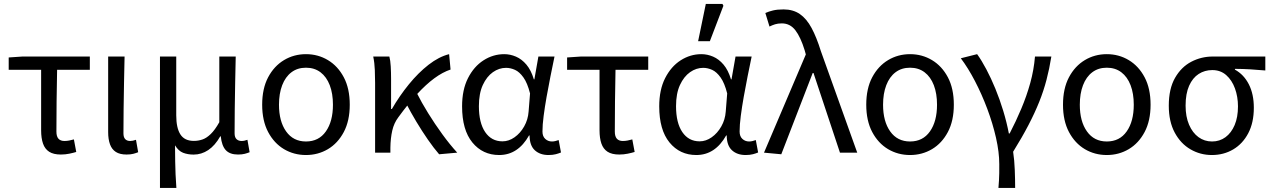

<svg xmlns="http://www.w3.org/2000/svg" viewBox="-20 -772 6431 971"><path d="M287.7 9.5Q250.5 9.5 228.7 -4.5Q206.9 -18.6 197.5 -45.9Q188 -73.2 188 -112.8V-419.1H24V-481.4L93.7 -486.1H434.3V-419.1H268.8Q267.1 -337.4 266.2 -258.5Q265.3 -179.6 265.3 -106.8Q265.3 -81.8 275.7 -70.4Q286.1 -59 305.9 -59Q318 -59 329.7 -61.3Q341.4 -63.6 353.7 -67L365.6 -3.5Q351.3 1 330.8 5.2Q310.4 9.5 287.7 9.5Z M620 9.5Q586.1 9.5 565.8 -3.6Q545.5 -16.7 536.3 -42.1Q527 -67.5 527 -104V-486.1H610Q608.6 -420.4 607.2 -352.7Q605.8 -285.1 605.1 -220.4Q604.3 -155.7 604.3 -98Q604.3 -77.4 613.4 -68.2Q622.5 -59 638.2 -59Q644.8 -59 652.1 -60.5Q659.4 -62 667.7 -65L678.8 -2.2Q667.8 2.3 654 5.9Q640.2 9.5 620 9.5Z M789 178.5V-486.1H871.3V-188.7Q871.3 -124.9 892.3 -92.2Q913.3 -59.4 960.5 -59.4Q982.4 -59.4 1003.3 -66.4Q1024.1 -73.3 1045.5 -93.9Q1066.9 -114.4 1089.1 -153.9V-486.1H1172.1Q1170.8 -420.4 1169.3 -352.7Q1167.9 -285.1 1167.2 -220.4Q1166.4 -155.7 1166.4 -98Q1166.4 -77.4 1176.3 -68.2Q1186.1 -59 1201.8 -59Q1209.1 -59 1216 -60.5Q1223 -62 1231.3 -65L1242.4 -2.2Q1231.4 2.3 1217.6 5.9Q1203.8 9.5 1183.6 9.5Q1142.5 9.5 1121.9 -12.6Q1101.4 -34.7 1096.5 -82.4H1093.8Q1067.4 -35.8 1033.1 -13Q998.8 9.8 959.3 9.8Q929.9 9.8 906.1 0.7Q882.4 -8.5 865.1 -37.1Q865.4 10.7 866 44.8Q866.5 78.9 867.9 109.7Q869.3 140.5 872 178.5Z M1527.4 12Q1466.5 12 1416.3 -17.7Q1366.2 -47.5 1336 -104.4Q1305.9 -161.3 1305.9 -242.4Q1305.9 -324.2 1336 -381.1Q1366.2 -438 1416.3 -468Q1466.5 -498.1 1527.4 -498.1Q1588.2 -498.1 1638.4 -468Q1688.6 -438 1718.7 -381.1Q1748.8 -324.2 1748.8 -242.4Q1748.8 -161.3 1718.7 -104.4Q1688.6 -47.5 1638.4 -17.7Q1588.2 12 1527.4 12ZM1527.4 -56.5Q1592.3 -56.5 1628 -107.4Q1663.8 -158.2 1663.8 -242.4Q1663.8 -298.7 1647.7 -341Q1631.5 -383.2 1601 -406.4Q1570.4 -429.6 1527.4 -429.6Q1484.3 -429.6 1453.8 -406.4Q1423.2 -383.2 1407.1 -341Q1390.9 -298.7 1390.9 -242.4Q1390.9 -158.2 1427 -107.4Q1463.1 -56.5 1527.4 -56.5Z M1877 0V-352.6Q1877 -382 1875.6 -417.8Q1874.3 -453.6 1867.5 -486.1H1949.1Q1954.4 -466.8 1956.1 -435.9Q1957.8 -404.9 1957.8 -372.7V-220.6H1961.8Q2000.3 -287.2 2047.8 -345.5Q2095.2 -403.8 2147.4 -444.5Q2199.6 -485.1 2251.3 -498.1L2258.6 -420.3Q2218.4 -406.9 2176.4 -376Q2134.3 -345 2089.1 -295.9Q2043.9 -246.8 1994.4 -178.8Q1972.4 -149.6 1963.7 -111.3Q1955 -72.9 1954.3 -25.3V0ZM2200.8 8.2Q2173.7 -23 2144 -65.9Q2114.3 -108.8 2085.6 -156.6Q2057 -204.3 2033.4 -250L2087.4 -302.6Q2111.7 -253.9 2145.4 -199.5Q2179.1 -145.1 2217.1 -92.9Q2255 -40.8 2292.4 0Z M2504.5 12Q2421 12 2368.9 -51.5Q2316.9 -115.1 2316.9 -234.2Q2316.9 -318.1 2346.8 -376.9Q2376.7 -435.7 2425.3 -466.9Q2474 -498.1 2530.1 -498.1Q2560.2 -498.1 2589.4 -485.6Q2618.6 -473.1 2642.3 -445.1Q2665.9 -417.1 2679.8 -370.9H2682.5L2702.8 -486.1H2784.3Q2774.3 -438.1 2763.8 -385.6Q2753.2 -333.1 2744.2 -281.8Q2735.1 -230.4 2729.3 -185.4Q2723.4 -140.4 2723.4 -106.8Q2723.4 -82.4 2737.5 -69.5Q2751.6 -56.5 2771.4 -56.5Q2779.6 -56.5 2788.6 -58.6Q2797.5 -60.7 2805.3 -63.7L2817.1 -0.9Q2807.1 3.5 2791.3 7.8Q2775.6 12 2753.9 12Q2710.9 12 2684.7 -12.1Q2658.5 -36.2 2658.2 -86.8H2655.4Q2599.6 12 2504.5 12ZM2521.2 -57.2Q2553.1 -57.2 2582.2 -77.7Q2611.4 -98.3 2630.9 -132.7Q2650.4 -167.1 2653.3 -207.9L2660.6 -299.5Q2647.2 -352.3 2627.2 -380.3Q2607.2 -408.4 2584.6 -418.6Q2561.9 -428.9 2539.1 -428.9Q2504 -428.9 2472.8 -407Q2441.6 -385 2421.7 -342.1Q2401.9 -299.2 2401.9 -234.9Q2401.9 -150.9 2433.7 -104Q2465.5 -57.2 2521.2 -57.2Z M3111.7 9.5Q3074.5 9.5 3052.7 -4.5Q3030.9 -18.6 3021.5 -45.9Q3012 -73.2 3012 -112.8V-419.1H2848V-481.4L2917.7 -486.1H3258.3V-419.1H3092.8Q3091.1 -337.4 3090.2 -258.5Q3089.3 -179.6 3089.3 -106.8Q3089.3 -81.8 3099.7 -70.4Q3110.1 -59 3129.9 -59Q3142 -59 3153.7 -61.3Q3165.4 -63.6 3177.7 -67L3189.6 -3.5Q3175.3 1 3154.8 5.2Q3134.4 9.5 3111.7 9.5Z M3501.5 12Q3418 12 3365.9 -51.5Q3313.9 -115.1 3313.9 -234.2Q3313.9 -318.1 3343.8 -376.9Q3373.7 -435.7 3422.3 -466.9Q3471 -498.1 3527.1 -498.1Q3557.2 -498.1 3586.4 -485.6Q3615.6 -473.1 3639.3 -445.1Q3662.9 -417.1 3676.8 -370.9H3679.5L3699.8 -486.1H3781.3Q3771.3 -438.1 3760.8 -385.6Q3750.2 -333.1 3741.2 -281.8Q3732.1 -230.4 3726.3 -185.4Q3720.4 -140.4 3720.4 -106.8Q3720.4 -82.4 3734.5 -69.5Q3748.6 -56.5 3768.4 -56.5Q3776.6 -56.5 3785.6 -58.6Q3794.5 -60.7 3802.3 -63.7L3814.1 -0.9Q3804.1 3.5 3788.3 7.8Q3772.6 12 3750.9 12Q3707.9 12 3681.7 -12.1Q3655.5 -36.2 3655.2 -86.8H3652.4Q3596.6 12 3501.5 12ZM3518.2 -57.2Q3550.1 -57.2 3579.2 -77.7Q3608.4 -98.3 3627.9 -132.7Q3647.4 -167.1 3650.3 -207.9L3657.6 -299.5Q3644.2 -352.3 3624.2 -380.3Q3604.2 -408.4 3581.6 -418.6Q3558.9 -428.9 3536.1 -428.9Q3501 -428.9 3469.8 -407Q3438.6 -385 3418.7 -342.1Q3398.9 -299.2 3398.9 -234.9Q3398.9 -150.9 3430.7 -104Q3462.5 -57.2 3518.2 -57.2ZM3510.6 -563.7 3549.5 -752.1H3633.5L3638.5 -742.9L3570 -563.7Z M3931.2 8.2 3843.8 0 4055.3 -496.7 4049.5 -517.6Q4029 -584.4 4002.3 -619.1Q3975.6 -653.7 3934.1 -653.7Q3913.9 -653.7 3899.5 -649.1Q3885 -644.5 3871.5 -637.7L3850.6 -706.2Q3868.1 -714.1 3889.5 -719.2Q3910.8 -724.4 3942.7 -724.4Q3991.1 -724.4 4025.1 -700.9Q4059.2 -677.4 4084.4 -630.4Q4109.6 -583.5 4131.2 -513.9L4315.3 0H4227.9L4094.1 -402.8H4090.1Z M4582.4 12Q4521.5 12 4471.3 -17.7Q4421.2 -47.5 4391 -104.4Q4360.9 -161.3 4360.9 -242.4Q4360.9 -324.2 4391 -381.1Q4421.2 -438 4471.3 -468Q4521.5 -498.1 4582.4 -498.1Q4643.2 -498.1 4693.4 -468Q4743.6 -438 4773.7 -381.1Q4803.8 -324.2 4803.8 -242.4Q4803.8 -161.3 4773.7 -104.4Q4743.6 -47.5 4693.4 -17.7Q4643.2 12 4582.4 12ZM4582.4 -56.5Q4647.3 -56.5 4683 -107.4Q4718.8 -158.2 4718.8 -242.4Q4718.8 -298.7 4702.7 -341Q4686.5 -383.2 4656 -406.4Q4625.4 -429.6 4582.4 -429.6Q4539.3 -429.6 4508.8 -406.4Q4478.2 -383.2 4462.1 -341Q4445.9 -298.7 4445.9 -242.4Q4445.9 -158.2 4482 -107.4Q4518.1 -56.5 4582.4 -56.5Z M5029.4 178.5Q5031.2 156.6 5032.2 139.4Q5033.3 122.2 5033.5 103.5Q5033.6 84.9 5033.6 58Q5033.6 -2.3 5017.2 -74.7Q5000.8 -147.2 4973 -221.5Q4945.1 -295.9 4910.4 -362.4Q4875.7 -429 4839.1 -477.3L4921.6 -498.1Q4944.4 -466.6 4968.1 -421.7Q4991.9 -376.9 5013.9 -323.4Q5035.9 -269.8 5053.6 -211.7Q5071.3 -153.6 5082.1 -96.9H5086.1Q5118 -158.2 5144.9 -222.1Q5171.9 -285.9 5190.3 -352.1Q5208.6 -418.4 5214.2 -486.1H5297Q5287.2 -424.6 5272.6 -368.8Q5258.1 -313 5235.7 -257Q5213.3 -201.1 5181.3 -139.6Q5149.3 -78.1 5103.7 -4.6Q5110.2 38.3 5112 87.4Q5113.9 136.5 5113.9 178.5Z M5577.4 12Q5516.5 12 5466.3 -17.7Q5416.2 -47.5 5386 -104.4Q5355.9 -161.3 5355.9 -242.4Q5355.9 -324.2 5386 -381.1Q5416.2 -438 5466.3 -468Q5516.5 -498.1 5577.4 -498.1Q5638.2 -498.1 5688.4 -468Q5738.6 -438 5768.7 -381.1Q5798.8 -324.2 5798.8 -242.4Q5798.8 -161.3 5768.7 -104.4Q5738.6 -47.5 5688.4 -17.7Q5638.2 12 5577.4 12ZM5577.4 -56.5Q5642.3 -56.5 5678 -107.4Q5713.8 -158.2 5713.8 -242.4Q5713.8 -298.7 5697.7 -341Q5681.5 -383.2 5651 -406.4Q5620.4 -429.6 5577.4 -429.6Q5534.3 -429.6 5503.8 -406.4Q5473.2 -383.2 5457.1 -341Q5440.9 -298.7 5440.9 -242.4Q5440.9 -158.2 5477 -107.4Q5513.1 -56.5 5577.4 -56.5Z M6108.9 12Q6050.1 12 6000.5 -16.9Q5950.8 -45.7 5920.9 -101.5Q5890.9 -157.2 5890.9 -237.7Q5890.9 -323 5922.5 -378.2Q5954.1 -433.3 6004.7 -459.7Q6055.4 -486.1 6113.1 -486.1H6379.1V-415.6Q6337.8 -419.4 6301.9 -421.4Q6265.9 -423.5 6225.4 -423.8V-419.8Q6270.5 -395.1 6295.8 -345.5Q6321 -295.8 6321 -227.4Q6321 -151.7 6292.8 -98.2Q6264.6 -44.6 6216.5 -16.3Q6168.4 12 6108.9 12ZM6109.6 -56.5Q6148.1 -56.5 6177.6 -78.1Q6207.1 -99.8 6224 -139.6Q6240.8 -179.4 6240.8 -234Q6240.8 -282.6 6225.6 -324.6Q6210.3 -366.6 6181.4 -392.1Q6152.5 -417.6 6110.9 -417.6Q6072.5 -417.6 6042 -397.9Q6011.5 -378.2 5993.7 -338.3Q5975.9 -298.4 5975.9 -237.7Q5975.9 -182 5993.4 -141.3Q6010.9 -100.5 6041 -78.5Q6071.2 -56.5 6109.6 -56.5Z"/></svg>

Font: SourceSans3VF
Style: Regular
Weight: 200
Designer: Paul D. Hunt
Foundry: Adobe
Version: Version 3.052;hotconv 1.1.0;makeotfexe 2.6.0